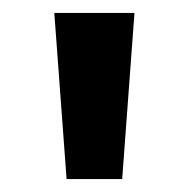

<svg xmlns="http://www.w3.org/2000/svg" viewBox="-20 -819 293 297"><path d="M188 -799 169 -542H83L64 -799Z"/></svg>

Font: Noto Sans Sinhala SemiCondensed SemiBold
Style: Regular
Weight: 600
Width: 4
Designer: Jelle Bosma - Monotype Design Team
Foundry: Monotype Imaging Inc.
Version: Version 2.006; ttfautohint (v1.8.4.7-5d5b)